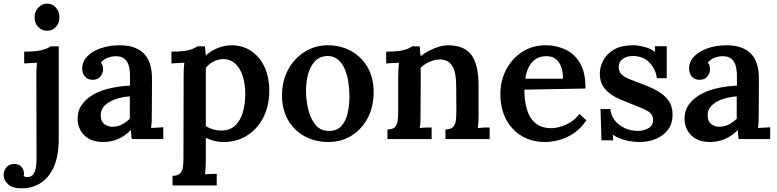

<svg xmlns="http://www.w3.org/2000/svg" viewBox="-108 -765 4275 1056"><path d="M11 271Q-40 271 -64 248Q-88 225 -88 198Q-88 174 -73 155.5Q-58 137 -32 137Q-5 136 9.5 152Q24 168 24 190Q24 196 22 204Q31 209 42 209Q64 209 75 193.5Q86 178 89.5 155.5Q93 133 93 113L92 -340Q92 -357 92.5 -377.5Q93 -398 95 -420Q79 -419 58.5 -418Q38 -417 25 -416V-481Q94 -481 126.5 -490.5Q159 -500 169 -510H215V0Q215 93 188 153Q161 213 115 242Q69 271 11 271ZM151 -596Q121 -596 101.5 -617.5Q82 -639 82 -670Q82 -701 102.5 -723Q123 -745 151 -745Q180 -745 199.5 -723Q219 -701 219 -670Q219 -639 200 -617.5Q181 -596 151 -596Z M617 0Q614 -15 613.5 -25.5Q613 -36 612 -50Q577 -15 539 0.5Q501 16 460 16Q392 16 355.5 -21Q319 -58 319 -112Q319 -159 345 -193Q371 -227 413 -249Q455 -271 506 -281.5Q557 -292 607 -294V-349Q607 -378 600.5 -402.5Q594 -427 577 -441.5Q560 -456 527 -456Q504 -455 482 -446.5Q460 -438 447 -420Q455 -411 457 -400.5Q459 -390 459 -382Q459 -364 445 -345Q431 -326 400 -326Q373 -327 358.5 -345Q344 -363 344 -388Q344 -426 371.5 -454.5Q399 -483 446 -499.5Q493 -516 551 -516Q637 -516 683 -471Q729 -426 728 -327Q728 -274 727.5 -234.5Q727 -195 727 -143Q727 -128 726.5 -105.5Q726 -83 723 -61Q761 -64 790 -65V0ZM606 -235Q566 -232 529 -220Q492 -208 468.5 -185Q445 -162 446 -128Q447 -97 466 -82.5Q485 -68 510 -68Q538 -68 562 -80Q586 -92 606 -112Q606 -122 606 -133Q606 -144 606 -155Q606 -169 606 -190Q606 -211 606 -235Z M841 255V202Q870 202 882.5 189Q895 176 898 153.5Q901 131 901 102L902 -341Q902 -359 902.5 -379Q903 -399 906 -420Q889 -419 868.5 -418Q848 -417 835 -416V-481Q903 -481 934.5 -490.5Q966 -500 976 -510H1019Q1020 -500 1021.5 -486Q1023 -472 1024 -460Q1057 -489 1094 -502.5Q1131 -516 1165 -516Q1225 -516 1272 -485.5Q1319 -455 1346 -398.5Q1373 -342 1373 -265Q1373 -183 1340.5 -119.5Q1308 -56 1251.5 -20Q1195 16 1123 16Q1093 16 1069 9.5Q1045 3 1024 -7V112Q1024 129 1023 151Q1022 173 1020 194Q1036 192 1054 191.5Q1072 191 1084 191V255ZM1112 -47Q1158 -48 1186.5 -75.5Q1215 -103 1228 -148.5Q1241 -194 1241 -249Q1241 -298 1228.5 -341.5Q1216 -385 1188.5 -412.5Q1161 -440 1117 -440Q1089 -439 1064.5 -425.5Q1040 -412 1024 -392Q1024 -355 1024 -314.5Q1024 -274 1024 -216.5Q1024 -159 1024 -72Q1039 -61 1062.5 -54Q1086 -47 1112 -47Z M1697 16Q1625 16 1567.5 -15.5Q1510 -47 1476.5 -104.5Q1443 -162 1443 -239Q1443 -320 1477 -382.5Q1511 -445 1568.5 -480.5Q1626 -516 1695 -516Q1766 -516 1823 -484.5Q1880 -453 1913.5 -395.5Q1947 -338 1947 -260Q1947 -178 1914.5 -116Q1882 -54 1825.5 -19Q1769 16 1697 16ZM1702 -45Q1746 -45 1770.5 -73Q1795 -101 1804.5 -144.5Q1814 -188 1814 -234Q1814 -273 1808 -313Q1802 -353 1788 -385.5Q1774 -418 1750.5 -437.5Q1727 -457 1694 -457Q1650 -456 1624 -428Q1598 -400 1586.5 -357Q1575 -314 1575 -266Q1575 -212 1588 -160.5Q1601 -109 1629 -76.5Q1657 -44 1702 -45Z M2023 0V-53Q2052 -53 2064 -66Q2076 -79 2079 -101.5Q2082 -124 2082 -153V-341Q2082 -359 2083 -379Q2084 -399 2086 -420Q2070 -419 2049.5 -418Q2029 -417 2016 -416V-481Q2084 -481 2115.5 -490.5Q2147 -500 2158 -510H2200Q2203 -493 2202.5 -485Q2202 -477 2206 -456Q2236 -481 2279 -498.5Q2322 -516 2356 -516Q2446 -516 2485 -462.5Q2524 -409 2524 -294V-143Q2524 -126 2523.5 -104Q2523 -82 2520 -61Q2537 -63 2554.5 -63.5Q2572 -64 2585 -64V0H2342V-53Q2371 -53 2383.5 -66Q2396 -79 2399 -101.5Q2402 -124 2402 -153L2401 -295Q2401 -367 2379.5 -402.5Q2358 -438 2309 -438Q2280 -437 2252 -424Q2224 -411 2205 -391Q2206 -379 2206 -366Q2206 -353 2206 -340L2205 -143Q2205 -126 2204.5 -104Q2204 -82 2201 -61Q2217 -63 2235 -63.5Q2253 -64 2266 -64V0Z M2890 16Q2818 16 2762.5 -16.5Q2707 -49 2675.5 -108.5Q2644 -168 2644 -249Q2644 -319 2675 -380Q2706 -441 2762.5 -478.5Q2819 -516 2894 -516Q2950 -516 3000 -493.5Q3050 -471 3081.5 -419Q3113 -367 3112 -278L2776 -272Q2776 -210 2790.5 -162Q2805 -114 2838 -87Q2871 -60 2925 -60Q2960 -60 3004 -79Q3048 -98 3079 -138L3117 -103Q3084 -55 3044 -29.5Q3004 -4 2964 6Q2924 16 2890 16ZM2781 -332H2989Q2988 -392 2964.5 -424Q2941 -456 2898 -456Q2849 -456 2819.5 -424Q2790 -392 2781 -332Z M3412 16Q3366 16 3326 4.5Q3286 -7 3262 -25L3265 7H3200L3195 -165H3249Q3252 -131 3272.5 -104Q3293 -77 3327 -61Q3361 -45 3402 -45Q3431 -45 3457.5 -59.5Q3484 -74 3484 -105Q3484 -138 3452.5 -155Q3421 -172 3368 -192Q3337 -204 3306 -217Q3275 -230 3249 -248.5Q3223 -267 3207 -294Q3191 -321 3191 -360Q3191 -395 3209 -431Q3227 -467 3267.5 -491.5Q3308 -516 3374 -516Q3401 -516 3435 -507.5Q3469 -499 3495 -479L3494 -511H3559V-335H3505Q3498 -386 3463.5 -421.5Q3429 -457 3371 -457Q3339 -457 3317 -441Q3295 -425 3295 -396Q3295 -370 3312 -354.5Q3329 -339 3358 -328Q3387 -317 3421 -304Q3468 -287 3506.5 -265.5Q3545 -244 3568 -213Q3591 -182 3591 -136Q3591 -84 3565 -50.5Q3539 -17 3498 -0.5Q3457 16 3412 16Z M3955 0Q3952 -15 3951.5 -25.5Q3951 -36 3950 -50Q3915 -15 3877 0.5Q3839 16 3798 16Q3730 16 3693.5 -21Q3657 -58 3657 -112Q3657 -159 3683 -193Q3709 -227 3751 -249Q3793 -271 3844 -281.5Q3895 -292 3945 -294V-349Q3945 -378 3938.5 -402.5Q3932 -427 3915 -441.5Q3898 -456 3865 -456Q3842 -455 3820 -446.5Q3798 -438 3785 -420Q3793 -411 3795 -400.5Q3797 -390 3797 -382Q3797 -364 3783 -345Q3769 -326 3738 -326Q3711 -327 3696.5 -345Q3682 -363 3682 -388Q3682 -426 3709.5 -454.5Q3737 -483 3784 -499.5Q3831 -516 3889 -516Q3975 -516 4021 -471Q4067 -426 4066 -327Q4066 -274 4065.5 -234.5Q4065 -195 4065 -143Q4065 -128 4064.5 -105.5Q4064 -83 4061 -61Q4099 -64 4128 -65V0ZM3944 -235Q3904 -232 3867 -220Q3830 -208 3806.5 -185Q3783 -162 3784 -128Q3785 -97 3804 -82.5Q3823 -68 3848 -68Q3876 -68 3900 -80Q3924 -92 3944 -112Q3944 -122 3944 -133Q3944 -144 3944 -155Q3944 -169 3944 -190Q3944 -211 3944 -235Z"/></svg>

Font: Lora SemiBold
Style: Regular
Weight: 600
Designer: Olga Karpushina, Alexei Vanyashin (Cyrillic)
Foundry: Cyreal
Version: Version 3.011; ttfautohint (v1.8.4.7-5d5b)